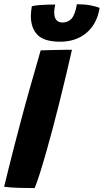

<svg xmlns="http://www.w3.org/2000/svg" viewBox="-30 -902 502 930"><path d="M138 9Q108.5 9 65 8Q21.5 7 -10 2.5Q-2 -30 10.5 -80.8Q23 -131.5 37.8 -189Q52.5 -246.5 66.5 -298.5Q87.5 -378.5 113 -469.2Q138.5 -560 167 -658Q178 -658.5 206.8 -659.2Q235.5 -660 267 -660.5Q298.5 -661 318.5 -661Q306.5 -607.5 291 -542.2Q275.5 -477 258.5 -408.8Q241.5 -340.5 225 -278.5Q211.5 -227 195.2 -170Q179 -113 163.8 -64.5Q148.5 -16 138 9ZM452.5 -863.5Q440 -786 389 -743Q338 -700 261.5 -700Q184 -700 151.8 -733Q119.5 -766 119.5 -824.5Q119.5 -834.5 120.8 -847.2Q122 -860 124 -871.5Q137.5 -875.5 158.5 -877.2Q179.5 -879 201 -879.5Q222.5 -880 237.5 -880Q235.5 -871 234 -861Q232.5 -851 232.5 -843Q232.5 -793 273 -793Q298.5 -793 316 -811.2Q333.5 -829.5 342.5 -881.5Q379 -881.5 408.5 -876Q438 -870.5 452.5 -863.5Z"/></svg>

Font: Grandstander
Style: Bold Italic
Weight: 700
Italic angle: -15°
Designer: Tyler Finck
Foundry: Etcetera Type Co
Version: Version 1.200; ttfautohint (v1.8.3)